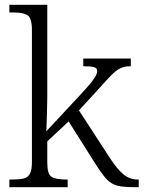

<svg xmlns="http://www.w3.org/2000/svg" viewBox="-20 -780 598 800"><path d="M19 0V-32H33Q62 -32 79.5 -36.5Q97 -41 105 -56.5Q113 -72 113 -105V-655Q113 -705 94.5 -716.5Q76 -728 37 -728H19V-760H177V-374Q177 -352 176 -324Q175 -296 174.5 -271Q174 -246 173 -233L310 -380Q342 -414 358 -434Q374 -454 379.5 -465Q385 -476 385 -484Q385 -497 371 -500.5Q357 -504 327 -504V-536H525V-504Q499 -504 481.5 -495.5Q464 -487 445 -468Q426 -449 398 -417L309 -320L439 -120Q470 -73 495.5 -52.5Q521 -32 554 -32H558V0H544Q509 0 486 -3Q463 -6 446 -16Q429 -26 412.5 -47Q396 -68 374 -103L266 -274L177 -191V-102Q177 -54 195 -43Q213 -32 256 -32H262V0Z"/></svg>

Font: Noto Serif Malayalam Light
Style: Regular
Weight: 300
Designer: Indian type Foundry, Jelle Bosma, Monotype Design Team
Foundry: Monotype Imaging Inc.
Version: Version 2.104; ttfautohint (v1.8.4.7-5d5b)